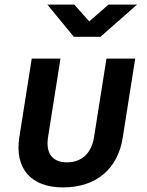

<svg xmlns="http://www.w3.org/2000/svg" viewBox="-20 -805 640 835"><path d="M301 -645H417L576 -785H452L368 -712L303 -785H186ZM254 10C398 10 493 -70 514 -208L568 -550H443L389 -209C378 -138 335 -99 271 -99C208 -99 178 -138 189 -209L243 -550H118L64 -208C43 -73 114 10 254 10Z"/></svg>

Font: JetBrains Mono
Style: Bold Italic
Weight: 558
Italic angle: -9°
Monospace: yes
Designer: Philipp Nurullin, Konstantin Bulenkov
Foundry: JetBrains
Version: Version 2.305